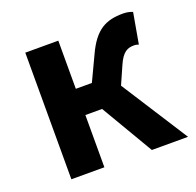

<svg xmlns="http://www.w3.org/2000/svg" viewBox="-106 -686 816 798"><g transform="rotate(-20 302.5 -287.0)"><path d="M79 0H225V-231H299L435 0H595L406 -295L440 -372C463 -426 486 -434 514 -434C522 -434 528 -432 534 -430L558 -566C546 -571 531 -574 516 -574C441 -574 391 -551 347 -455L296 -347H225V-560H79Z"/></g></svg>

Font: Noto Sans KR Bold
Style: Regular
Weight: 700
Designer: Ryoko NISHIZUKA  (kana & ideographs); Paul D. Hunt (Latin, Greek & Cyrillic); Wenlong ZHANG  (bopomofo); Sandoll Communi
Foundry: Adobe Systems Incorporated
Version: Version 1.004;PS 1.004;hotconv 1.0.82;makeotf.lib2.5.63406